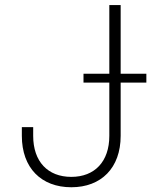

<svg xmlns="http://www.w3.org/2000/svg" viewBox="-20 -748 614 777"><path d="M268.6 9.8C389.6 9.8 468.3 -68.4 468.3 -198.2V-413.6H572.3V-449.7H468.3V-727.5H422.4V-449.7H317.9V-413.6H422.4V-198.2C422.4 -94.2 363.3 -32.2 268.6 -32.2C173.3 -32.2 114.3 -94.2 114.3 -198.2V-233.4H68.4V-198.2C68.4 -68.4 147 9.8 268.6 9.8Z"/></svg>

Font: Raveo ExtraLight
Style: Regular
Weight: 200
Designer: Jakub Foglar, Rasmus Andersson (Inter)
Foundry: Jakubfoglar.com
Version: Version 1.100;Glyphs 3.2.3 (3260)